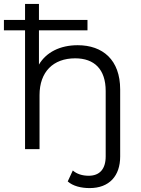

<svg xmlns="http://www.w3.org/2000/svg" viewBox="-27 -762 718 981"><path d="M420 -660H172V-742H101V-660H-7V-607H101V0H175V-276C175 -395 245 -464 357 -464C455 -464 513 -408 513 -297V37C513 102 482 136 426 136C394 136 365 127 345 109L319 165C346 189 388 199 431 199C532 199 587 136 587 38V-305C587 -456 498 -531 370 -531C280 -531 209 -495 172 -432V-607H420Z"/></svg>

Font: Montserrat-Alt1
Style: Regular
Weight: 400
Designer: Differentunic
Foundry: Differentunic
Version: Version 7.222